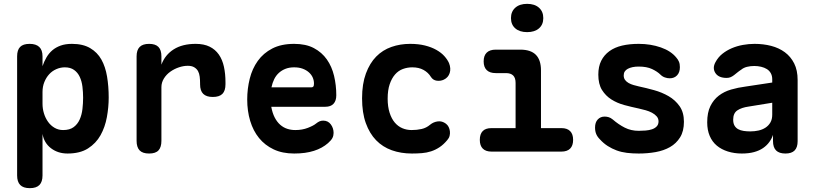

<svg xmlns="http://www.w3.org/2000/svg" viewBox="-20 -788 4240 998"><path d="M134 -560Q167 -560 184 -544Q201 -528 201 -495V-444Q209 -468 221.5 -489.5Q234 -511 252 -526.5Q270 -542 295 -551Q320 -560 354 -560Q411 -560 448.5 -538Q486 -516 507 -478.5Q528 -441 536.5 -390Q545 -339 545 -281Q545 -231 535.5 -179Q526 -127 502.5 -85Q479 -43 437.5 -16.5Q396 10 331 10Q281 10 245 -17.5Q209 -45 201 -92V124Q201 157 185 173.5Q169 190 135 190Q101 190 85 173.5Q69 157 69 124V-495Q69 -528 84.5 -544Q100 -560 134 -560ZM317 -438Q294 -438 272.5 -428.5Q251 -419 235.5 -402Q220 -385 210.5 -361.5Q201 -338 201 -310V-249Q201 -223 208.5 -198.5Q216 -174 230 -154.5Q244 -135 264 -123.5Q284 -112 308 -112Q342 -112 362.5 -127Q383 -142 394 -166.5Q405 -191 408.5 -221Q412 -251 412 -280Q412 -309 408.5 -337.5Q405 -366 394.5 -388.5Q384 -411 365 -424.5Q346 -438 317 -438Z M755 10Q721 10 705.5 -6.5Q690 -23 690 -56V-495Q690 -528 706 -544Q722 -560 755 -560Q788 -560 803.5 -544Q819 -528 819 -495V-452Q838 -503 883 -531.5Q928 -560 997 -560Q1040 -560 1069.5 -545.5Q1099 -531 1117.5 -504.5Q1136 -478 1144 -441Q1152 -404 1152 -361V-350Q1152 -316 1136 -300Q1120 -284 1086 -284Q1053 -284 1036.5 -300Q1020 -316 1020 -350V-355Q1020 -373 1018 -389.5Q1016 -406 1009.5 -418Q1003 -430 990 -438Q977 -446 956 -446Q934 -446 910 -438Q886 -430 865.5 -415.5Q845 -401 832 -380Q819 -359 819 -335V-56Q819 -23 804 -6.5Q789 10 755 10Z M1660 -161Q1685 -161 1699.5 -141.5Q1714 -122 1714 -97Q1714 -83 1708 -71Q1702 -59 1685 -44Q1670 -31 1652 -21Q1634 -11 1612 -4Q1590 3 1564.5 6.5Q1539 10 1509 10Q1448 10 1402.5 -11.5Q1357 -33 1326.5 -70.5Q1296 -108 1280.5 -159.5Q1265 -211 1265 -271Q1265 -326 1278 -378.5Q1291 -431 1320 -471.5Q1349 -512 1395.5 -536Q1442 -560 1509 -560Q1570 -560 1611.5 -538Q1653 -516 1679 -479Q1705 -442 1716.5 -393.5Q1728 -345 1728 -293Q1728 -264 1713.5 -248.5Q1699 -233 1671 -233H1390Q1396 -200 1408 -177Q1420 -154 1436.5 -139.5Q1453 -125 1473 -118.5Q1493 -112 1515 -112Q1551 -112 1580.5 -123.5Q1610 -135 1623 -146Q1633 -154 1641.5 -157.5Q1650 -161 1660 -161ZM1391 -334H1599Q1605 -334 1608.5 -338Q1612 -342 1612 -354Q1612 -370 1605.5 -385Q1599 -400 1585.5 -412Q1572 -424 1553 -431Q1534 -438 1509 -438Q1484 -438 1464.5 -430.5Q1445 -423 1430 -409.5Q1415 -396 1405.5 -377Q1396 -358 1391 -334Z M1862 -277Q1862 -352 1882 -406Q1902 -460 1935.5 -494Q1969 -528 2014.5 -544Q2060 -560 2112 -560Q2155 -560 2189 -551.5Q2223 -543 2248.5 -528.5Q2274 -514 2290 -496Q2306 -478 2314 -460Q2325 -432 2317.5 -408.5Q2310 -385 2287 -374Q2270 -366 2250.5 -368.5Q2231 -371 2220 -388Q2206 -411 2181.5 -424.5Q2157 -438 2123 -438Q2098 -438 2074.5 -429.5Q2051 -421 2033.5 -401Q2016 -381 2005.5 -350Q1995 -319 1995 -275Q1995 -234 2005 -202.5Q2015 -171 2032 -151Q2049 -131 2071.5 -121.5Q2094 -112 2120 -112Q2147 -112 2171.5 -117.5Q2196 -123 2216 -140Q2233 -154 2255.5 -157Q2278 -160 2298 -145Q2307 -138 2312 -128Q2317 -118 2318.5 -106Q2320 -94 2317 -82Q2314 -70 2305 -60Q2286 -37 2265 -23Q2244 -9 2221 -1.5Q2198 6 2173 8Q2148 10 2121 10Q2064 10 2016.5 -7Q1969 -24 1935 -59Q1901 -94 1881.5 -148Q1862 -202 1862 -277Z M2899 -122Q2928 -122 2943.5 -106.5Q2959 -91 2959 -61Q2959 -31 2943.5 -15.5Q2928 0 2898 0H2535Q2505 0 2489.5 -15.5Q2474 -31 2474 -61Q2474 -91 2489 -106.5Q2504 -122 2534 -122H2660V-357Q2660 -383 2647.5 -395.5Q2635 -408 2610 -408H2557Q2526 -408 2510 -423.5Q2494 -439 2494 -469Q2494 -499 2510 -514.5Q2526 -530 2557 -530H2684Q2739 -530 2765.5 -503Q2792 -476 2792 -422V-122ZM2720 -621Q2681 -621 2658.5 -640.5Q2636 -660 2636 -694Q2636 -728 2658.5 -748Q2681 -768 2720 -768Q2759 -768 2781.5 -748Q2804 -728 2804 -694Q2804 -660 2781.5 -640.5Q2759 -621 2720 -621Z M3300 10Q3267 10 3238.5 6.5Q3210 3 3185.5 -6Q3161 -15 3139 -29Q3117 -43 3098 -64Q3085 -77 3079 -91.5Q3073 -106 3073 -125Q3073 -152 3087 -167Q3101 -182 3123 -182Q3133 -182 3143.5 -179Q3154 -176 3165 -167Q3195 -141 3227.5 -124.5Q3260 -108 3300 -108Q3318 -108 3336 -109.5Q3354 -111 3369 -116Q3384 -121 3393.5 -131Q3403 -141 3403 -157Q3403 -172 3393.5 -183Q3384 -194 3369 -202Q3354 -210 3336 -215Q3318 -220 3300 -224Q3262 -232 3225 -242Q3188 -252 3158 -271Q3128 -290 3109 -320.5Q3090 -351 3090 -400Q3090 -442 3105 -472Q3120 -502 3147.5 -522Q3175 -542 3213.5 -551Q3252 -560 3300 -560Q3362 -560 3415 -541.5Q3468 -523 3496 -488Q3504 -479 3509 -467.5Q3514 -456 3514 -439Q3514 -412 3499.5 -396.5Q3485 -381 3461 -381Q3449 -381 3436 -385.5Q3423 -390 3413 -400Q3397 -416 3369.5 -429Q3342 -442 3300 -442Q3282 -442 3268 -439Q3254 -436 3243.5 -430.5Q3233 -425 3227.5 -416.5Q3222 -408 3222 -396Q3222 -382 3229 -372.5Q3236 -363 3247.5 -356.5Q3259 -350 3273 -346Q3287 -342 3300 -339Q3338 -331 3379.5 -319.5Q3421 -308 3455.5 -288Q3490 -268 3512.5 -236Q3535 -204 3535 -155Q3535 -106 3515 -74Q3495 -42 3462.5 -23.5Q3430 -5 3388 2.5Q3346 10 3300 10Z M3994 -359V-376Q3994 -394 3986.5 -407.5Q3979 -421 3966 -429Q3953 -437 3936 -441Q3919 -445 3901 -445Q3880 -445 3862.5 -440.5Q3845 -436 3833 -426Q3822 -419 3813 -411.5Q3804 -404 3795.5 -397.5Q3787 -391 3778 -387Q3769 -383 3757 -383Q3715 -383 3698.5 -408.5Q3682 -434 3699 -465Q3713 -491 3735 -508.5Q3757 -526 3784 -537.5Q3811 -549 3841.5 -554.5Q3872 -560 3902 -560Q3948 -560 3988.5 -549.5Q4029 -539 4059.5 -516.5Q4090 -494 4108 -458.5Q4126 -423 4126 -372V-54Q4126 -22 4110.5 -6Q4095 10 4062.5 10Q4030 10 4014 -6Q3998 -22 3998 -55V-87Q3992 -68 3979 -50Q3966 -32 3946.5 -18.5Q3927 -5 3899.5 2.5Q3872 10 3836 10Q3797 10 3763.5 -0.5Q3730 -11 3706 -31Q3682 -51 3669 -81.5Q3656 -112 3656 -152Q3656 -203 3672.5 -236.5Q3689 -270 3716.5 -291Q3744 -312 3780 -322.5Q3816 -333 3855 -338ZM3994 -254 3871 -234Q3835 -229 3813 -214.5Q3791 -200 3791 -166Q3791 -147 3798 -135Q3805 -123 3817 -116.5Q3829 -110 3845 -107.5Q3861 -105 3880 -105Q3902 -105 3922.5 -109.5Q3943 -114 3959 -124.5Q3975 -135 3984.5 -151.5Q3994 -168 3994 -192Z"/></svg>

Font: Maple Mono Normal NL
Style: Bold
Weight: 700
Monospace: yes
Designer: subframe7536
Version: Version 7.000